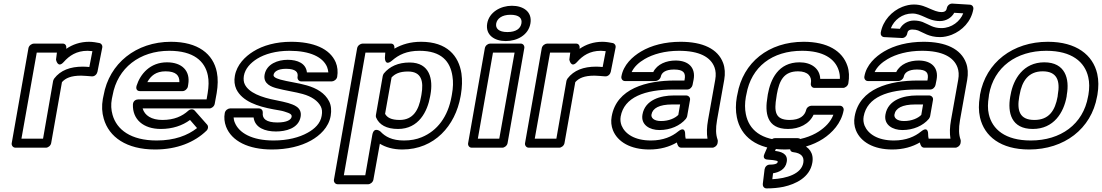

<svg xmlns="http://www.w3.org/2000/svg" viewBox="-20 -795 6118 1066"><path d="M466 -513C473 -513 485 -512 493 -511L476 -423C462 -424 452 -425 440 -425C370 -425 316 -405 281 -359C278 -355 276 -349 275 -346L219 -25H99L184 -503H296L291 -464C291 -464 300 -413 334 -451C365 -486 405 -513 466 -513ZM328 -553H168C157 -553 141 -543 138 -528L45 0C43 11 51 25 66 25H235C246 25 261 15 264 0L324 -339C344 -361 373 -375 431 -375C447 -375 473 -372 490 -371C506 -370 518 -383 521 -396L548 -532C550 -542 544 -553 532 -556C518 -559 494 -563 475 -563C425 -563 383 -548 348 -524C350 -539 345 -553 328 -553Z M920 -513C1054 -513 1118 -456 1134 -376C1140 -347 1139 -315 1133 -278L1127 -243H747C737 -243 719 -237 718 -215C715 -132 776 -79 873 -79C938 -79 993 -98 1035 -129L1074 -84C1022 -43 949 -15 850 -15C705 -15 628 -76 605 -157C597 -185 595 -214 601 -246L605 -265C632 -418 756 -513 920 -513ZM772 -193H1143C1154 -193 1169 -203 1172 -218L1183 -278C1190 -320 1191 -359 1184 -394C1164 -496 1079 -563 929 -563C736 -563 586 -443 555 -265L551 -246C544 -207 546 -170 556 -136C585 -34 682 35 841 35C964 35 1061 -6 1126 -69C1136 -78 1138 -94 1130 -103L1061 -181C1052 -191 1036 -190 1025 -180C992 -150 947 -129 882 -129C821 -129 783 -154 772 -193ZM1025 -326C1038 -402 990 -449 907 -449C814 -449 759 -385 738 -318C735 -308 735 -289 758 -289H993C1008 -289 1021 -303 1023 -314ZM976 -339H798C817 -374 846 -399 899 -399C957 -399 977 -376 976 -339Z M1512 -65C1565 -65 1637 -81 1649 -146C1659 -201 1607 -214 1580 -223C1563 -228 1540 -233 1515 -238C1429 -254 1361 -281 1339 -327C1333 -339 1331 -355 1334 -374C1341 -414 1371 -446 1408 -469C1450 -495 1512 -513 1587 -513C1702 -513 1773 -478 1796 -423C1800 -413 1802 -402 1803 -393H1684C1679 -443 1632 -463 1577 -463C1524 -463 1460 -441 1449 -380C1440 -328 1490 -312 1516 -305C1560 -293 1623 -284 1661 -273C1711 -259 1745 -235 1761 -204C1768 -190 1770 -174 1766 -152C1759 -110 1728 -80 1688 -58C1642 -32 1577 -15 1499 -15C1379 -15 1306 -57 1283 -116C1279 -125 1278 -135 1277 -143H1388C1395 -86 1451 -65 1512 -65ZM1520 -115C1458 -115 1435 -136 1439 -169C1440 -181 1432 -193 1418 -193H1257C1246 -193 1231 -183 1228 -168C1223 -142 1226 -116 1235 -92C1266 -11 1360 35 1490 35C1575 35 1650 17 1707 -15C1755 -42 1805 -87 1816 -152C1821 -182 1819 -210 1807 -233C1784 -278 1739 -305 1683 -321C1639 -334 1576 -342 1537 -353C1505 -362 1497 -371 1499 -380C1502 -396 1521 -413 1568 -413C1622 -413 1637 -394 1632 -368C1630 -357 1638 -343 1653 -343H1822C1833 -343 1849 -353 1852 -368C1857 -397 1854 -425 1844 -449C1811 -526 1719 -563 1596 -563C1513 -563 1440 -543 1386 -509C1341 -481 1295 -436 1284 -374C1279 -347 1282 -322 1292 -300C1325 -232 1411 -204 1498 -188C1524 -183 1543 -181 1558 -176C1594 -165 1601 -159 1599 -146C1596 -131 1575 -115 1520 -115Z M2157 -459C2194 -491 2238 -513 2309 -513C2432 -513 2480 -453 2492 -372C2497 -342 2496 -308 2489 -270L2487 -259C2467 -148 2409 -69 2321 -33C2292 -21 2260 -15 2223 -15C2157 -15 2119 -36 2092 -65C2092 -65 2056 -95 2047 -46L2008 178H1889L2009 -503H2119L2117 -474C2117 -474 2116 -424 2157 -459ZM2150 -553H1993C1982 -553 1966 -543 1963 -528L1834 203C1832 214 1840 228 1855 228H2024C2035 228 2050 218 2053 203L2089 3C2120 22 2161 35 2214 35C2392 35 2508 -97 2537 -259L2539 -270C2546 -312 2547 -351 2542 -387C2527 -485 2462 -563 2318 -563C2259 -563 2212 -549 2170 -525C2171 -539 2167 -553 2150 -553ZM2190 -79C2305 -79 2353 -176 2368 -259L2370 -270C2385 -353 2368 -448 2254 -448C2191 -448 2143 -426 2111 -387C2108 -383 2106 -377 2105 -373L2067 -156C2066 -151 2067 -146 2068 -143C2085 -102 2126 -79 2190 -79ZM2199 -129C2151 -129 2129 -143 2118 -163L2154 -365C2172 -384 2197 -398 2245 -398C2320 -398 2333 -345 2320 -270L2318 -259C2305 -183 2273 -129 2199 -129Z M2752 -25H2633L2717 -503H2837ZM2769 25C2780 25 2795 15 2798 0L2891 -528C2893 -539 2886 -553 2871 -553H2701C2690 -553 2675 -543 2672 -528L2579 0C2577 11 2584 25 2599 25ZM2797 -617C2748 -617 2730 -638 2735 -665C2740 -691 2766 -713 2814 -713C2863 -713 2880 -693 2875 -665C2870 -637 2846 -617 2797 -617ZM2788 -567C2851 -567 2914 -600 2925 -665C2936 -730 2885 -763 2822 -763C2760 -763 2696 -728 2685 -665C2674 -600 2726 -567 2788 -567Z M3316 -513C3323 -513 3335 -512 3343 -511L3326 -423C3312 -424 3302 -425 3290 -425C3220 -425 3166 -405 3131 -359C3128 -355 3126 -349 3125 -346L3069 -25H2949L3034 -503H3146L3141 -464C3141 -464 3150 -413 3184 -451C3215 -486 3255 -513 3316 -513ZM3178 -553H3018C3007 -553 2991 -543 2988 -528L2895 0C2893 11 2901 25 2916 25H3085C3096 25 3111 15 3114 0L3174 -339C3194 -361 3223 -375 3281 -375C3297 -375 3323 -372 3340 -371C3356 -370 3368 -383 3371 -396L3398 -532C3400 -542 3394 -553 3382 -556C3368 -559 3344 -563 3325 -563C3275 -563 3233 -548 3198 -524C3200 -539 3195 -553 3178 -553Z M3911 -128C3904 -89 3903 -55 3908 -25H3787C3785 -33 3784 -41 3784 -51C3784 -51 3786 -98 3745 -65C3711 -37 3662 -15 3594 -15C3503 -15 3450 -52 3431 -98C3425 -114 3423 -130 3426 -148C3445 -255 3559 -298 3720 -298H3796C3811 -298 3823 -312 3825 -323L3831 -353C3843 -418 3804 -459 3731 -459C3681 -459 3629 -440 3607 -395H3487C3501 -425 3528 -449 3559 -467C3605 -494 3671 -513 3750 -513C3863 -513 3926 -478 3947 -421C3954 -402 3956 -379 3951 -352ZM3763 25H3935C3946 25 3961 15 3964 0L3965 -8C3966 -12 3965 -16 3964 -20C3954 -48 3953 -81 3961 -128L4001 -352C4007 -386 4005 -418 3995 -445C3966 -524 3881 -563 3759 -563C3672 -563 3596 -543 3539 -509C3492 -481 3441 -435 3430 -370C3428 -359 3435 -345 3450 -345H3619C3630 -345 3646 -355 3649 -370C3653 -391 3674 -409 3722 -409C3776 -409 3788 -390 3781 -353L3780 -348H3729C3569 -348 3403 -304 3376 -148C3371 -121 3374 -95 3383 -72C3409 -7 3481 35 3585 35C3646 35 3697 20 3738 -4C3741 9 3746 25 3763 25ZM3547 -159C3537 -101 3588 -73 3641 -73C3702 -73 3756 -97 3788 -135C3791 -139 3794 -145 3795 -149L3811 -240C3814 -255 3801 -265 3790 -265H3721C3648 -265 3561 -241 3547 -159ZM3597 -159C3603 -194 3640 -215 3712 -215H3756L3746 -157C3728 -139 3694 -123 3650 -123C3609 -123 3594 -142 3597 -159Z M4433 -513C4551 -513 4615 -469 4636 -406C4641 -391 4644 -374 4643 -357H4534C4532 -415 4484 -449 4419 -449C4301 -449 4258 -355 4243 -271L4241 -257C4226 -171 4235 -79 4355 -79C4417 -79 4473 -106 4497 -158H4607C4592 -118 4561 -88 4526 -65C4483 -37 4419 -15 4346 -15C4204 -15 4138 -76 4121 -161C4115 -190 4115 -222 4121 -257L4124 -271C4151 -425 4268 -513 4433 -513ZM4074 -271 4071 -257C4064 -217 4064 -179 4071 -144C4092 -38 4180 35 4338 35C4421 35 4495 11 4549 -24C4600 -57 4651 -111 4664 -183C4666 -194 4658 -208 4643 -208H4485C4474 -208 4459 -199 4456 -185C4448 -152 4420 -129 4364 -129C4283 -129 4277 -176 4291 -257L4293 -271C4307 -350 4333 -399 4411 -399C4466 -399 4489 -370 4482 -332C4480 -321 4487 -307 4502 -307H4661C4672 -307 4687 -317 4690 -332C4696 -367 4695 -400 4685 -429C4657 -513 4573 -563 4442 -563C4248 -563 4105 -449 4074 -271ZM4268 200 4272 167C4304 162 4341 146 4348 104C4357 55 4310 46 4283 43L4292 22H4368C4365 35 4367 48 4385 50C4428 55 4446 75 4440 109C4429 171 4347 196 4268 200ZM4298 104C4297 110 4291 119 4254 119C4238 119 4227 132 4225 145L4215 227C4214 239 4222 251 4236 251C4271 251 4302 248 4331 242C4398 227 4476 190 4490 109C4500 55 4471 19 4425 5C4436 -24 4417 -28 4408 -28H4282C4272 -28 4259 -20 4254 -9L4224 60C4212 87 4234 91 4241 91C4295 95 4299 99 4298 104Z M5260 -128C5253 -89 5252 -55 5257 -25H5136C5134 -33 5133 -41 5133 -51C5133 -51 5135 -98 5094 -65C5060 -37 5011 -15 4943 -15C4852 -15 4799 -52 4780 -98C4774 -114 4772 -130 4775 -148C4794 -255 4908 -298 5069 -298H5145C5160 -298 5172 -312 5174 -323L5180 -353C5192 -418 5153 -459 5080 -459C5030 -459 4978 -440 4956 -395H4836C4850 -425 4877 -449 4908 -467C4954 -494 5020 -513 5099 -513C5212 -513 5275 -478 5296 -421C5303 -402 5305 -379 5300 -352ZM5112 25H5284C5295 25 5310 15 5313 0L5314 -8C5315 -12 5314 -16 5313 -20C5303 -48 5302 -81 5310 -128L5350 -352C5356 -386 5354 -418 5344 -445C5315 -524 5230 -563 5108 -563C5021 -563 4945 -543 4888 -509C4841 -481 4790 -435 4779 -370C4777 -359 4784 -345 4799 -345H4968C4979 -345 4995 -355 4998 -370C5002 -391 5023 -409 5071 -409C5125 -409 5137 -390 5130 -353L5129 -348H5078C4918 -348 4752 -304 4725 -148C4720 -121 4723 -95 4732 -72C4758 -7 4830 35 4934 35C4995 35 5046 20 5087 -4C5090 9 5095 25 5112 25ZM4896 -159C4886 -101 4937 -73 4990 -73C5051 -73 5105 -97 5137 -135C5140 -139 5143 -145 5144 -149L5160 -240C5163 -255 5150 -265 5139 -265H5070C4997 -265 4910 -241 4896 -159ZM4946 -159C4952 -194 4989 -215 5061 -215H5105L5095 -157C5077 -139 5043 -123 4999 -123C4958 -123 4943 -142 4946 -159ZM5199 -678C5232 -678 5263 -696 5278 -724L5328 -721C5311 -677 5264 -639 5207 -639C5160 -639 5142 -657 5102 -673C5088 -678 5072 -681 5054 -681C5021 -681 4991 -663 4976 -635L4926 -638C4944 -684 4989 -720 5045 -720C5072 -720 5092 -710 5115 -700C5135 -691 5161 -678 5199 -678ZM5208 -728C5183 -728 5164 -738 5142 -747C5121 -756 5094 -770 5054 -770C5032 -770 5011 -765 4990 -757C4932 -734 4882 -681 4870 -614C4868 -602 4875 -590 4889 -589L4987 -584C5003 -583 5015 -596 5017 -609C5019 -623 5027 -631 5045 -631C5058 -631 5069 -629 5077 -626C5107 -614 5138 -589 5199 -589C5221 -589 5243 -594 5264 -602C5322 -625 5372 -675 5384 -744C5386 -756 5379 -768 5365 -769L5268 -775C5252 -776 5239 -763 5237 -750C5235 -737 5227 -728 5208 -728Z M5789 -513C5931 -513 6003 -451 6022 -367C6029 -338 6029 -305 6023 -269L6021 -259C5994 -105 5869 -15 5703 -15C5561 -15 5489 -77 5470 -161C5463 -190 5464 -223 5470 -259L5471 -269C5498 -423 5623 -513 5789 -513ZM6071 -259 6073 -269C6080 -311 6080 -349 6072 -385C6048 -490 5956 -563 5798 -563C5604 -563 5453 -449 5421 -269L5420 -259C5413 -217 5413 -179 5421 -143C5445 -38 5536 35 5694 35C5888 35 6039 -79 6071 -259ZM5903 -269C5919 -357 5895 -449 5778 -449C5662 -449 5606 -356 5591 -269L5589 -259C5573 -169 5595 -79 5714 -79C5831 -79 5886 -170 5902 -259ZM5853 -269 5852 -259C5838 -181 5804 -129 5723 -129C5641 -129 5625 -181 5639 -259L5641 -269C5654 -345 5690 -399 5769 -399C5849 -399 5867 -346 5853 -269Z"/></svg>

Font: Asimov
Style: XWidOuIt
Weight: 500
Designer: Google
Version: Version 2.000980; 2014